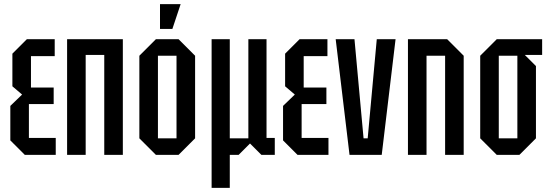

<svg xmlns="http://www.w3.org/2000/svg" viewBox="-20 -750 2661 930"><path d="M100 0 30 -70V-237L87 -292L40 -332V-490L110 -560H245V-478H130V-326H240V-246H120V-82H250V0Z M305 0V-560H575V0H485V-484H395V0Z M655 -80V-480L735 -560H845L925 -480V-80L845 0H735ZM745 -80H835V-480H745ZM755 -610V-730H855L815 -610Z M1005 160V-560H1093V-80H1183V-560H1271V-82H1311V0H1246L1191 -55L1136 0H1093V160Z M1421 0 1351 -70V-237L1408 -292L1361 -332V-490L1431 -560H1566V-478H1451V-326H1561V-246H1441V-82H1571V0Z M1673 0 1606 -560H1697L1741 -80H1761L1805 -560H1896L1829 0Z M1956 0V-560H2146L2226 -480V0H2136V-480H2046V0Z M2306 -80V-480L2386 -560H2606V-484H2522L2576 -430V-80L2496 0H2386ZM2396 -80H2486V-480H2396Z"/></svg>

Font: Tektur Condensed
Style: Regular
Weight: 400
Width: 3
Designer: Adam Jagosz
Foundry: Adam Jagosz
Version: Version 1.005;gftools[0.9.30]